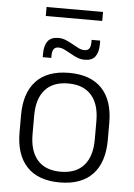

<svg xmlns="http://www.w3.org/2000/svg" viewBox="-56 -838 625 893"><g transform="rotate(5 256.5 -392.0)"><path d="M125 -753.5V-795.5H388.5V-753.5ZM256.5 12Q155.5 12 103 -43.8Q50.5 -99.5 50.5 -204.5V-284Q50.5 -388.5 103 -444Q155.5 -499.5 256.5 -499.5Q357.5 -499.5 410 -444Q462.5 -388.5 462.5 -284V-204.5Q462.5 -99.5 410 -43.8Q357.5 12 256.5 12ZM256.5 -38Q327.5 -38 364.8 -80Q402 -122 402 -201V-287.5Q402 -366 364.8 -408Q327.5 -450 256.5 -450Q185.5 -450 148.5 -408Q111.5 -366 111.5 -287.5V-201Q111.5 -122 148.5 -80Q185.5 -38 256.5 -38ZM322.5 -566.5Q304 -566.5 287.2 -573.5Q270.5 -580.5 255 -589.5Q239.5 -598.5 225 -605.5Q210.5 -612.5 197 -612.5Q181.5 -612.5 174.5 -602.5Q167.5 -592.5 167.5 -571.5V-561.5H127.5V-577.5Q127.5 -615.5 142.8 -636.2Q158 -657 192.5 -657Q211 -657 227.8 -650Q244.5 -643 260 -634Q275.5 -625 289.8 -618Q304 -611 317.5 -611Q333.5 -611 340.2 -621Q347 -631 347 -651.5V-661.5H387V-645.5Q387 -607.5 372 -587Q357 -566.5 322.5 -566.5Z"/></g></svg>

Font: Anek Latin Light
Style: Regular
Weight: 300
Designer: Yesha Goshar
Foundry: Ek Type
Version: Version 1.003